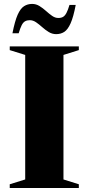

<svg xmlns="http://www.w3.org/2000/svg" viewBox="-20 -936 442 956"><path d="M372.5 -18.5V0H28.5V-18.5L105.5 -42.5V-662.5L28.5 -686.5V-705H372.5V-686.5L296 -662.5V-42.5ZM357 -911.5Q345.5 -851 331.5 -819.8Q317.5 -788.5 300 -777.2Q282.5 -766 259.5 -766Q240 -766 222.8 -776.5Q205.5 -787 190.2 -800.8Q175 -814.5 159.8 -825Q144.5 -835.5 128.5 -835.5Q115 -835.5 105.2 -830.2Q95.5 -825 88.2 -811Q81 -797 73 -770.5H42Q54 -831.5 68 -862.8Q82 -894 99.8 -905.2Q117.5 -916.5 140 -916.5Q159.5 -916.5 176.5 -906Q193.5 -895.5 209 -881.5Q224.5 -867.5 239.5 -857Q254.5 -846.5 270.5 -846.5Q284.5 -846.5 294 -852Q303.5 -857.5 311 -871.8Q318.5 -886 326 -911.5Z"/></svg>

Font: Newsreader 60pt
Style: Bold
Weight: 700
Designer: Hugues Gentile
Foundry: Production Type
Version: Version 1.003